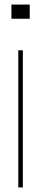

<svg xmlns="http://www.w3.org/2000/svg" viewBox="-20 -820 180 840"><path d="M30 -738V-800H110V-738ZM60 0V-600H80V0Z"/></svg>

Font: Big Shoulders Display Thin Thin
Style: Regular
Weight: 250
Version: Version 2.002